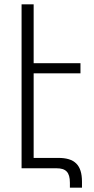

<svg xmlns="http://www.w3.org/2000/svg" viewBox="-20 -780 435 890"><path d="M80 0H242C285 0 304 18 304 67V90H360V62C360 -16 325 -48 251 -48H136V-440H353V-487H136V-760H80Z"/></svg>

Font: Noto Sans Armenian SemiCondensed Light
Style: Regular
Weight: 300
Width: 4
Designer: Monotype Design Team
Foundry: Monotype Imaging Inc.
Version: Version 2.008